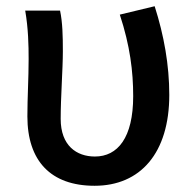

<svg xmlns="http://www.w3.org/2000/svg" viewBox="-20 -584 621 617"><path d="M284 13C431 13 524 -92 524 -279C524 -375 507 -470 477 -564L365 -537C398 -437 408 -354 408 -275C408 -141 358 -81 285 -81C226 -81 175 -116 175 -202C175 -271 182 -363 182 -419C182 -469 181 -512 173 -550H61C71 -492 72 -438 72 -394C72 -332 68 -271 68 -210C68 -67 143 13 284 13Z"/></svg>

Font: Source Han Sans JP Medium
Style: Regular
Weight: 500
Designer: Ryoko NISHIZUKA 西塚涼子 (kana, bopomofo & ideographs); Paul D. Hunt (Latin, Greek & Cyrillic); Sandoll Communications 산돌커뮤니
Foundry: Adobe
Version: Version 2.002;hotconv 1.0.116;makeotfexe 2.5.65601